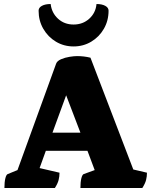

<svg xmlns="http://www.w3.org/2000/svg" viewBox="-20 -935 753 955"><path d="M2 0Q2 -29 6.5 -47.5Q11 -66 18 -69L67 -89L259 -618Q264 -632 284 -640.5Q304 -649 326.5 -652.5Q349 -656 363 -656Q381 -656 397.5 -654Q414 -652 430 -648L643 -92L711 -76Q711 -57 706.5 -39.5Q702 -22 688 0H380Q380 -29 384.5 -47.5Q389 -66 396 -69L451 -89L415 -185H208L177 -99L276 -76Q276 -57 271.5 -39.5Q267 -22 253 0ZM241 -275H380L309 -461ZM346 -704Q298 -704 258.5 -727.5Q219 -751 195.5 -791.5Q172 -832 172 -882Q172 -897 188.5 -906Q205 -915 232 -915Q237 -871 268.5 -842Q300 -813 346 -813Q392 -813 424 -842Q456 -871 460 -915Q487 -915 503.5 -906Q520 -897 520 -882Q520 -832 496.5 -791.5Q473 -751 433.5 -727.5Q394 -704 346 -704Z"/></svg>

Font: Petrona Black
Style: Regular
Weight: 900
Designer: Ringo R. Seeber
Foundry: Ringo R. Seeber
Version: Version 2.001; ttfautohint (v1.8.3)